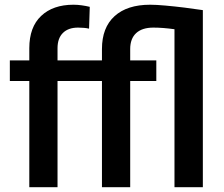

<svg xmlns="http://www.w3.org/2000/svg" viewBox="-20 -780 935 800"><path d="M219.7 0H102.1V-442.4H21V-528.3H102.1V-579.1Q102.1 -667 151.4 -713.6Q200.7 -760.3 286.1 -760.3Q303.7 -760.3 320.8 -757.8Q337.9 -755.4 354 -751.5L351.1 -660.6Q332 -665 305.2 -665Q264.6 -665 242.2 -642.8Q219.7 -620.6 219.7 -579.1V-528.3H404.8V-575.7Q404.8 -665 457.3 -712.6Q509.8 -760.3 605.5 -760.3Q630.9 -760.3 669.2 -756.8Q707.5 -753.4 749 -748.3Q790.5 -743.2 825.2 -737.8V0H707V-658.2Q682.6 -661.6 660.6 -663.3Q638.7 -665 619.1 -665Q572.3 -665 547.4 -642.1Q522.5 -619.1 522.5 -575.7V-528.3H631.3V-442.4H522.5V0H404.8V-442.4H219.7Z"/></svg>

Font: Vazirmatn RD FD Medium
Style: Regular
Weight: 500
Designer: Saber Rastikerdar
Foundry: Saber Rastikerdar
Version: Version 33.003